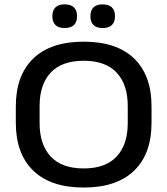

<svg xmlns="http://www.w3.org/2000/svg" viewBox="-20 -845 767 880"><path d="M363.5 14.5Q212.5 14.5 132.5 -62.8Q52.5 -140 52.5 -282.5V-357Q52.5 -499.5 132.5 -576.8Q212.5 -654 363.5 -654Q515 -654 594.8 -576.8Q674.5 -499.5 674.5 -357V-282.5Q674.5 -140 594.8 -62.8Q515 14.5 363.5 14.5ZM363.5 -73Q464 -73 514.8 -127.8Q565.5 -182.5 565.5 -280.5V-359.5Q565.5 -457.5 514.8 -512Q464 -566.5 363.5 -566.5Q263 -566.5 212.2 -512Q161.5 -457.5 161.5 -359.5V-280.5Q161.5 -182.5 212.2 -127.8Q263 -73 363.5 -73ZM276 -716.5Q248 -716.5 234 -730.5Q220 -744.5 220 -769.5V-772Q220 -797 234 -811Q248 -825 276 -825Q305 -825 319 -811Q333 -797 333 -772V-769.5Q333 -744.5 319 -730.5Q305 -716.5 276 -716.5ZM450.5 -716.5Q422 -716.5 408.2 -730.5Q394.5 -744.5 394.5 -769.5V-772Q394.5 -797 408.2 -811Q422 -825 450.5 -825Q479 -825 493 -811Q507 -797 507 -772V-769.5Q507 -744.5 493 -730.5Q479 -716.5 450.5 -716.5Z"/></svg>

Font: Anek Gujarati SemiExpanded Medium
Style: Regular
Weight: 500
Width: 6
Designer: Mrunmayee Ghaisas (Gujarati), Yesha Goshar (Latin)
Foundry: Ek Type
Version: Version 1.003